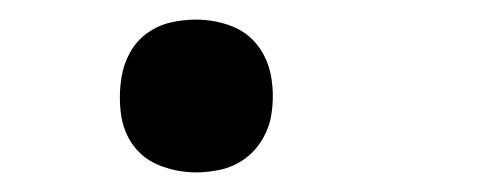

<svg xmlns="http://www.w3.org/2000/svg" viewBox="-20 -168 490 196"><path d="M180 8Q162 8 144.5 1.5Q127 -5 116.5 -19Q106 -33 103.5 -51.5Q101 -70 104 -89Q106 -102 112.5 -114Q119 -126 130 -134Q141 -142 154 -145Q167 -148 180 -148Q199 -148 216 -141.5Q233 -135 243.5 -121Q254 -107 257 -88.5Q260 -70 257 -51Q255 -38 248 -26Q241 -14 230 -6Q219 2 206 5Q193 8 180 8Z"/></svg>

Font: Zed Sans Extended
Style: Italic
Weight: 400
Width: 7
Italic angle: -9°
Designer: Belleve Invis
Foundry: Belleve Invis
Version: Version 1.0.0; ttfautohint (v1.8.4)